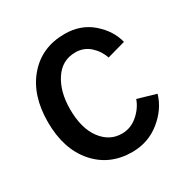

<svg xmlns="http://www.w3.org/2000/svg" viewBox="-138 -688 805 826"><g transform="rotate(-30 264.0 -275.0)"><path d="M38.1 -275.4Q38.1 -408.2 106.9 -488.3Q175.8 -568.4 289.1 -568.4Q369.1 -568.4 423.8 -521Q478.5 -473.6 494.1 -411.1L403.3 -385.7Q390.6 -423.8 360.8 -450.2Q331.1 -476.6 290 -476.6Q223.6 -476.6 186 -419.4Q148.4 -362.3 148.4 -275.4Q148.4 -180.7 188.5 -127Q228.5 -73.2 290 -73.2Q334 -73.2 368.7 -103Q403.3 -132.8 417 -171.9L507.8 -145.5Q489.3 -80.1 429.2 -31.2Q369.1 17.6 289.1 17.6Q176.8 17.6 107.4 -62Q38.1 -141.6 38.1 -275.4Z"/></g></svg>

Font: Gothic A1 SemiBold
Style: Regular
Weight: 600
Version: Version 2.50